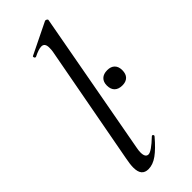

<svg xmlns="http://www.w3.org/2000/svg" viewBox="-243 -753 791 791"><g transform="rotate(-45 152.0 -358.0)"><path d="M214 -356Q214 -377 226 -388.5Q238 -400 260 -400Q281 -400 292.5 -388.5Q304 -377 304 -356Q304 -334 292.5 -322.5Q281 -311 260 -311Q238 -311 226 -322.5Q214 -334 214 -356ZM52 -40Q52 -59 58 -89L155 -610Q157 -619 157 -634Q157 -661 137 -661Q121 -661 91 -646H90Q85 -646 83.5 -651.5Q82 -657 86 -658L223 -725H225Q229 -725 232.5 -722Q236 -719 235 -717L120 -89Q117 -74 117 -63Q117 -34 135 -34Q152 -34 197 -77Q199 -79 201 -79Q204 -79 206 -75.5Q208 -72 205 -69Q171 -29 144.5 -10Q118 9 92 9Q72 9 62 -3Q52 -15 52 -40Z"/></g></svg>

Font: Cormorant Garamond Medium
Style: Italic
Weight: 500
Italic angle: -10°
Designer: Christian Thalmann (Catharsis Fonts)
Foundry: Catharsis Fonts
Version: Version 4.000